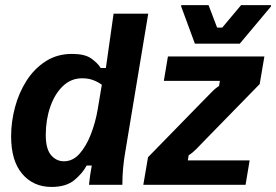

<svg xmlns="http://www.w3.org/2000/svg" viewBox="-20 -720 1076 748"><path d="M180.8 8.3Q110 8.3 66.7 -42.5Q23.3 -93.3 23.3 -189.2Q23.3 -245 38.3 -301.7Q53.3 -358.3 83.3 -405.4Q113.3 -452.5 157.9 -481.2Q202.5 -510 260.8 -510Q310 -510 335 -492.5Q360 -475 372.5 -455H392.5L422.5 -666.7H557.5L468.3 -130Q462.5 -96.7 459.6 -65Q456.7 -33.3 456.7 0H326.7Q328.3 -16.7 331.2 -37.5Q334.2 -58.3 337.5 -75H317.5Q301.7 -45 269.6 -18.3Q237.5 8.3 180.8 8.3ZM229.2 -91.7Q264.2 -91.7 290.4 -121.7Q316.7 -151.7 334.6 -198.3Q352.5 -245 360.8 -295L376.7 -390Q361.7 -400.8 342.9 -407.9Q324.2 -415 300 -415Q256.7 -415 225 -384.6Q193.3 -354.2 175.8 -303.8Q158.3 -253.3 158.3 -194.2Q158.3 -140 178.8 -115.8Q199.2 -91.7 229.2 -91.7ZM538.3 0 556.7 -107.5 765.8 -321.7Q790 -345.8 803.8 -360.4Q817.5 -375 833.3 -385L836.7 -405H618.3L634.2 -500H1010L991.7 -392.5L782.5 -178.3Q759.2 -154.2 745 -139.6Q730.8 -125 715 -115L711.7 -95H952.5L936.7 0ZM739.2 -550 685.8 -695V-700H792.5L825.8 -612.5H845.8L919.2 -700H1035.8V-695L914.2 -550Z"/></svg>

Font: Familjen Grotesk
Style: Bold Italic
Weight: 700
Italic angle: -9.46201°
Designer: Anders Wikstroem, Jonas Baeckman, Matilda Gysing, Kristian Moeller
Foundry: Familjen STHLM AB
Version: Version 2.002; ttfautohint (v1.8.4.7-5d5b)